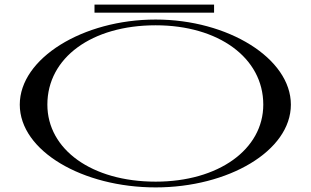

<svg xmlns="http://www.w3.org/2000/svg" viewBox="-20 -800 1351 835"><path d="M657 15C972 15 1245 -143 1245 -345C1245 -546 972 -715 657 -715C340 -715 66 -546 66 -345C66 -143 340 15 657 15ZM657 -10C379 -10 186 -150 186 -345C186 -549 379 -690 657 -690C930 -690 1125 -549 1125 -345C1125 -150 930 -10 657 -10ZM391 -780V-745H911V-780Z"/></svg>

Font: Sprat Extended
Style: Regular
Weight: 400
Width: 9
Designer: Ethan Nakache
Foundry: Collletttivo
Version: Version 2.000;Glyphs 3.2 (3217)